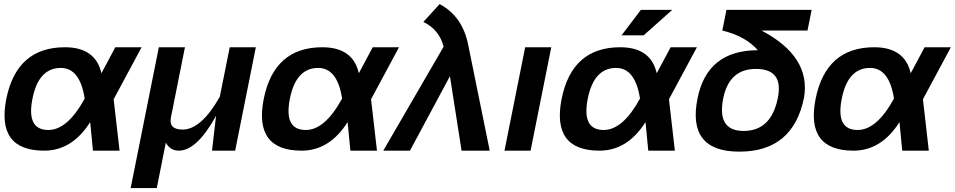

<svg xmlns="http://www.w3.org/2000/svg" viewBox="-20 -747 4735 952"><path d="M11.2 -256.3Q62.5 -512.7 301.8 -512.7Q453.6 -512.7 482.9 -383.8L551.8 -512.7H682.1L543.5 -254.9L572.8 0H440.9L427.2 -141.6Q337.4 0 199.2 0Q-39.1 0 11.2 -256.3ZM219.7 -102.5Q314.9 -102.5 399.9 -258.3Q376.5 -410.2 281.2 -410.2Q171.4 -410.2 141.1 -258.3Q109.9 -102.5 219.7 -102.5Z M802.2 -39.6 757.3 185.5H627.9L767.6 -512.7H897L827.6 -165Q815.4 -104.5 885.3 -104.5Q977.5 -104.5 1069.8 -267.1L1119.1 -512.7H1248.5L1146 0H1031.2L1051.3 -172.9Q956.1 0 866.7 0Q823.7 0 802.2 -39.6Z M1287.6 -256.3Q1338.9 -512.7 1578.1 -512.7Q1730 -512.7 1759.3 -383.8L1828.1 -512.7H1958.5L1819.8 -254.9L1849.1 0H1717.3L1703.6 -141.6Q1613.8 0 1475.6 0Q1237.3 0 1287.6 -256.3ZM1496.1 -102.5Q1591.3 -102.5 1676.3 -258.3Q1652.8 -410.2 1557.6 -410.2Q1447.8 -410.2 1417.5 -258.3Q1386.2 -102.5 1496.1 -102.5Z M2179.7 -515.6Q2157.7 -600.6 2079.1 -638.2L2159.7 -726.6Q2272 -667.5 2300.8 -527.8L2408.2 0H2268.6L2210.9 -369.1L2012.7 0H1880.4Z M2713.4 -512.7 2610.8 0H2481.4L2584 -512.7Z M2764.6 -256.3Q2815.9 -512.7 3055.2 -512.7Q3207 -512.7 3236.3 -383.8L3305.2 -512.7H3435.5L3296.9 -254.9L3326.2 0H3194.3L3180.7 -141.6Q3090.8 0 2952.6 0Q2714.4 0 2764.6 -256.3ZM2973.1 -102.5Q3068.4 -102.5 3153.3 -258.3Q3129.9 -410.2 3034.7 -410.2Q2924.8 -410.2 2894.5 -258.3Q2863.3 -102.5 2973.1 -102.5ZM3157.7 -698.2H3313.5L3171.4 -571.8H3062Z M3646 4.9Q3385.7 4.9 3438.5 -258.8Q3486.3 -498 3737.8 -498Q3676.3 -567.9 3561.5 -595.7L3582 -698.2H4004.4L3983.9 -595.7H3755.9Q4001 -466.3 3966.8 -263.7Q3913.1 4.9 3646 4.9ZM3836.9 -261.7Q3865.7 -405.3 3728 -405.3Q3595.2 -405.3 3565.9 -258.8Q3533.7 -97.7 3667 -97.7Q3804.2 -97.7 3836.9 -261.7Z M4023.9 -256.3Q4075.2 -512.7 4314.5 -512.7Q4466.3 -512.7 4495.6 -383.8L4564.5 -512.7H4694.8L4556.2 -254.9L4585.4 0H4453.6L4439.9 -141.6Q4350.1 0 4211.9 0Q3973.6 0 4023.9 -256.3ZM4232.4 -102.5Q4327.6 -102.5 4412.6 -258.3Q4389.2 -410.2 4293.9 -410.2Q4184.1 -410.2 4153.8 -258.3Q4122.6 -102.5 4232.4 -102.5Z"/></svg>

Font: Sansation
Style: Bold Italic
Weight: 700
Designer: Bernd Montag
Version: Version 1.301